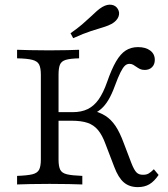

<svg xmlns="http://www.w3.org/2000/svg" viewBox="-20 -782 713 814"><path d="M564.5 11.3Q528.2 11.3 504.8 -8.9Q481.5 -29 464.5 -74.2L427.4 -171Q413.7 -208.9 395.6 -230.6Q377.4 -252.4 350.8 -261.3Q324.2 -270.2 283.1 -270.2H208.9V-306.5H287.9Q325 -306.5 351.6 -319.4Q378.2 -332.3 398 -360.1Q417.7 -387.9 433.9 -433.9Q453.2 -489.5 472.2 -521.8Q491.1 -554 513.3 -568.1Q535.5 -582.3 565.3 -582.3Q597.6 -582.3 616.9 -567.7Q636.3 -553.2 636.3 -528.2Q636.3 -508.9 624.6 -497.2Q612.9 -485.5 593.5 -485.5Q581.5 -485.5 573.4 -489.5Q565.3 -493.5 558.5 -498.4Q551.6 -503.2 544.8 -507.3Q537.9 -511.3 529 -511.3Q517.7 -511.3 509.3 -503.2Q500.8 -495.2 490.7 -475Q480.6 -454.8 466.9 -417.7Q454 -382.3 439.5 -358.1Q425 -333.9 407.3 -319Q389.5 -304 366.9 -295.2L365.3 -315.3Q402.4 -306.5 426.6 -291.1Q450.8 -275.8 469.4 -248.4Q487.9 -221 504.8 -175L537.1 -90.3Q548.4 -61.3 558.9 -50.8Q569.4 -40.3 587.9 -41.1Q600.8 -41.1 610.1 -46.4Q619.4 -51.6 632.3 -64.5L652.4 -40.3Q633.9 -12.9 613.3 -0.8Q592.7 11.3 564.5 11.3ZM52.4 0V-36.3Q96 -37.9 117.3 -43.1Q138.7 -48.4 146 -62.9Q153.2 -77.4 153.2 -105.6V-465.3Q153.2 -493.5 146 -508.1Q138.7 -522.6 117.3 -528.2Q96 -533.9 52.4 -534.7V-571Q72.6 -570.2 107.3 -569.4Q141.9 -568.5 188.7 -568.5Q233.9 -568.5 265.7 -569.4Q297.6 -570.2 315.3 -571V-534.7Q277.4 -533.9 258.9 -528.2Q240.3 -522.6 234.3 -508.1Q228.2 -493.5 228.2 -465.3V-105.6Q228.2 -77.4 235.1 -62.9Q241.9 -48.4 263.7 -43.1Q285.5 -37.9 329 -36.3V0Q308.1 -0.8 272.2 -1.6Q236.3 -2.4 190.3 -2.4Q143.5 -2.4 108.5 -1.6Q73.4 -0.8 52.4 0ZM290.3 -620.2 279 -641.1Q308.1 -661.3 328.2 -678.6Q348.4 -696 363.3 -710.1Q378.2 -724.2 389.9 -734.7Q401.6 -745.2 413.7 -752.4Q434.7 -764.5 452.8 -761.7Q471 -758.9 479.8 -743.5Q488.7 -728.2 482.3 -711.3Q475.8 -694.4 454.8 -681.5Q440.3 -673.4 419 -666.9Q397.6 -660.5 366.1 -650.4Q334.7 -640.3 290.3 -620.2Z"/></svg>

Font: Playfair 9pt Light
Style: Regular
Weight: 300
Designer: Claus Eggers Sørensen
Foundry: Claus Eggers Sørensen
Version: Version 2.001;gftools[0.9.30]